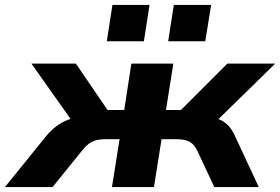

<svg xmlns="http://www.w3.org/2000/svg" viewBox="-61 -762 1141 782"><path d="M-41 0 124 -204Q145 -230 168 -247.5Q191 -265 219.5 -275.5Q248 -286 282 -289L253 -240L67 -503H248L377 -314H445L474 -503H645L615 -314H676L865 -503H1060L791 -240L776 -290Q806 -286 828 -277.5Q850 -269 867 -252.5Q884 -236 897 -206L993 0H812L743 -147Q734 -166 723 -176Q712 -186 696 -190.5Q680 -195 655 -195H597L566 0H395L426 -195H370Q346 -195 329.5 -190.5Q313 -186 299.5 -175.5Q286 -165 272 -147L153 0ZM624 -594 647 -742H799L775 -594ZM374 -594 397 -742H548L525 -594Z"/></svg>

Font: Nunito Sans 7pt SemiExpanded ExtraBold
Style: Italic
Weight: 800
Width: 6
Italic angle: -9°
Designer: Vernon Adams
Foundry: Vernon Adams
Version: Version 3.101;gftools[0.9.27]